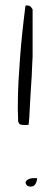

<svg xmlns="http://www.w3.org/2000/svg" viewBox="-20 -689 177 710"><path d="M46.9 -241.2V-251Q46.9 -258.8 46.4 -267.1Q45.9 -275.4 45.9 -283.2V-293.9Q45.9 -341.8 48.3 -386.7Q50.8 -431.6 54.2 -476.6Q57.6 -521.5 62.5 -568.4Q67.4 -615.2 74.2 -668Q74.2 -668 76.7 -668.5Q79.1 -668.9 80.1 -668.9Q86.9 -668.9 91.3 -666Q95.7 -663.1 100.6 -654.3V-636.7Q100.6 -626 100.6 -611.8Q100.6 -597.7 100.6 -585V-545.9Q100.6 -531.2 100.6 -518.1Q100.6 -504.9 100.6 -494.1V-480.5Q99.6 -471.7 99.1 -451.7Q98.6 -431.6 97.2 -406.7Q95.7 -381.8 93.8 -354Q91.8 -326.2 90.8 -301.3Q89.8 -276.4 88.4 -256.3Q86.9 -236.3 85.9 -227.5Q85 -227.5 79.6 -227.1Q74.2 -226.6 74.2 -226.6Q64.5 -226.6 57.1 -228Q49.8 -229.5 46.9 -241.2ZM74.2 -12.7Q75.2 -19.5 80.6 -23.4Q85.9 -27.3 92.3 -28.8Q98.6 -30.3 105 -30.3Q111.3 -30.3 117.2 -30.3Q117.2 -20.5 111.8 -9.8Q106.4 1 92.8 1Q85 1 81.1 -2Q77.1 -4.9 74.2 -12.7Z"/></svg>

Font: The Girl Next Door
Style: Regular
Weight: 400
Designer: Kimberly Geswein
Foundry: Kimberly Geswein
Version: Version 1.002 2010